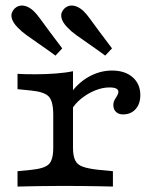

<svg xmlns="http://www.w3.org/2000/svg" viewBox="-20 -686 584 706"><path d="M212.1 -2.4Q158.9 -2.4 120.2 -1.6Q81.5 -0.8 44.4 0V-56.5L93.5 -61.3Q143.5 -66.1 159.7 -82.3Q175.8 -98.4 175.8 -142.7V-206.5H248.4V-142.7Q248.4 -112.9 256.5 -96.4Q264.5 -79.8 285.5 -72.6Q306.5 -65.3 345.2 -61.3L395.2 -56.5V0Q368.5 -0.8 341.1 -1.2Q313.7 -1.6 282.3 -2Q250.8 -2.4 212.1 -2.4ZM175.8 -206.5V-263.7Q175.8 -312.9 159.7 -330.6Q143.5 -348.4 93.5 -353.2L44.4 -358.1V-414.5Q55.6 -413.7 72.6 -413.3Q89.5 -412.9 109.7 -412.9Q148.4 -412.9 185.1 -415.7Q221.8 -418.5 248.4 -424.2V-414.5V-206.5ZM432.3 -265.3Q416.1 -265.3 406.5 -274.6Q396.8 -283.9 396.8 -299.2Q396.8 -310.5 401.6 -319Q406.5 -327.4 410.9 -334.7Q415.3 -341.9 415.3 -348.4Q415.3 -364.5 382.3 -364.5Q356.5 -364.5 329 -353.2Q301.6 -341.9 278.2 -323Q254.8 -304 241.9 -280.6L239.5 -342.7Q268.5 -383.1 308.5 -404.8Q348.4 -426.6 391.9 -426.6Q439.5 -426.6 467.7 -402Q496 -377.4 496 -336.3Q496 -304 478.6 -284.7Q461.3 -265.3 432.3 -265.3ZM183.9 -481.5Q150 -506.5 123.4 -524.6Q96.8 -542.7 77.4 -556.9Q58.1 -571 46 -583.9Q25.8 -604 22.6 -622.2Q19.4 -640.3 33.9 -654.8Q47.6 -667.7 66.1 -665.3Q84.7 -662.9 103.2 -646Q113.7 -636.3 127.8 -616.9Q141.9 -597.6 162.1 -570.2Q182.3 -542.7 208.9 -508.1ZM366.9 -481.5Q333.1 -506.5 306.5 -524.6Q279.8 -542.7 260.5 -556.9Q241.1 -571 229 -583.9Q208.9 -604 205.6 -622.2Q202.4 -640.3 216.9 -654.8Q230.6 -667.7 249.2 -665.3Q267.7 -662.9 286.3 -646Q296.8 -636.3 310.9 -616.9Q325 -597.6 345.2 -570.2Q365.3 -542.7 391.9 -508.1Z"/></svg>

Font: Playfair 5pt SemiExpanded Light
Style: Regular
Weight: 300
Width: 6
Designer: Claus Eggers Sørensen
Foundry: Claus Eggers Sørensen
Version: Version 2.203